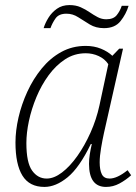

<svg xmlns="http://www.w3.org/2000/svg" viewBox="-20 -727 537 757"><path d="M155 10Q96 10 68.5 -34.5Q41 -79 41 -165Q41 -212 53 -264Q65 -316 88 -366Q111 -416 144.5 -457Q178 -498 221.5 -522Q265 -546 318 -546Q351 -546 378 -535Q405 -524 423 -507L450 -535H465L390 -203Q384 -176 378.5 -143.5Q373 -111 373 -87Q373 -57 381.5 -40Q390 -23 412 -23Q442 -23 483 -56L497 -36Q476 -17 451 -3.5Q426 10 398 10Q331 10 331 -81Q331 -99 334 -118.5Q337 -138 342 -159H338Q293 -66 246.5 -28Q200 10 155 10ZM164 -23Q193 -23 224.5 -47Q256 -71 285 -112Q314 -153 337 -204.5Q360 -256 372 -311L407 -474Q393 -495 369 -506Q345 -517 318 -517Q273 -517 236.5 -493Q200 -469 171.5 -430Q143 -391 123.5 -344Q104 -297 94 -250Q84 -203 84 -163Q84 -86 106.5 -54.5Q129 -23 164 -23ZM390 -616Q358 -616 334 -630.5Q310 -645 288.5 -659Q267 -673 242 -673Q212 -673 199 -654.5Q186 -636 179 -616H152Q158 -636 171 -657Q184 -678 204.5 -692.5Q225 -707 254 -707Q279 -707 298 -698.5Q317 -690 333 -679Q349 -668 365 -659.5Q381 -651 399 -651Q427 -651 440 -667Q453 -683 460 -704H487Q477 -671 455 -643.5Q433 -616 390 -616Z"/></svg>

Font: Noto Serif ExtraLight
Style: Italic
Weight: 200
Italic angle: -12°
Designer: Monotype Design Team
Foundry: Monotype Imaging Inc.
Version: Version 2.014; ttfautohint (v1.8.4.7-5d5b)